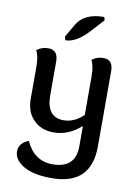

<svg xmlns="http://www.w3.org/2000/svg" viewBox="-95 -697 725 1004"><g transform="rotate(10 267.0 -195.0)"><path d="M250.5 244.1Q152.8 244.1 100.6 212.9Q48.3 181.6 48.3 137.2Q48.3 93.3 99.6 72.8Q145 171.9 242.7 171.9Q364.7 171.9 364.7 54.2V-53.2Q298.8 6.8 218.3 6.8Q154.3 6.8 112.8 -33.9Q71.3 -74.7 71.3 -147V-315.9Q71.3 -373 55.2 -400.9Q81.1 -421.9 116.7 -421.9Q168.5 -421.9 168.5 -360.4V-182.1Q168.5 -64.9 259.3 -64.9Q315.4 -64.9 364.3 -111.3V-315.9Q364.3 -373 348.1 -400.9Q374 -421.9 409.7 -421.9Q460.4 -421.9 460.4 -360.4V38.1Q460.4 244.1 250.5 244.1ZM196.3 -478.5 190.9 -497.1 230.5 -565.4Q269.5 -633.8 375.5 -633.8L380.9 -617.2L317.4 -547.9Q253.4 -478.5 196.3 -478.5Z"/></g></svg>

Font: Bainsley
Style: Regular
Weight: 400
Designer: Paul James MIller
Foundry: High-Logic / Made with FontCreator
Version: Version 1.411;March 28, 2021;FontCreator 13.0.0.2683 64-bit